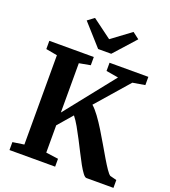

<svg xmlns="http://www.w3.org/2000/svg" viewBox="-171 -1103 1086 1227"><g transform="rotate(20 372.0 -490.0)"><path d="M37 0V-54L114.5 -65.5V-673L37.5 -687V-743H340V-687L263.5 -673V-337.5L530 -673L447 -687V-743H711V-687L627.5 -673L436 -453.5Q459 -433.5 484.2 -399Q509.5 -364.5 535.2 -322.8Q561 -281 585.5 -238.5Q610 -196 632 -159Q654 -122 671.2 -96.8Q688.5 -71.5 699 -65L744 -53.5V0H560.5Q550 0 535.8 -18.8Q521.5 -37.5 504.2 -68.5Q487 -99.5 467.8 -137.8Q448.5 -176 428.2 -215.2Q408 -254.5 388 -289.5Q368 -324.5 348.5 -349L263.5 -250.5V-65L347.5 -53.5V0ZM348.5 -800.5 217.5 -947 262 -980.5 393 -883.5 524 -980.5 568.5 -946.5 437.5 -800.5Z"/></g></svg>

Font: Merriweather 36pt
Style: Bold
Weight: 700
Designer: Eben Sorkin
Foundry: Eben Sorkin
Version: Version 2.100